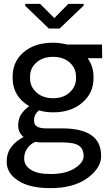

<svg xmlns="http://www.w3.org/2000/svg" viewBox="-20 -759 568 993"><path d="M135.5 -352.5Q135.5 -311 168.5 -281Q201.5 -251 255.5 -251Q307.5 -251 340.2 -281Q373 -311 373 -352.5V-363.5Q373 -406.5 340.2 -435.8Q307.5 -465 254.5 -465Q201 -465 168.2 -435.5Q135.5 -406 135.5 -363.5ZM200.5 -22.5Q190 -22.5 181 -23Q172 -23.5 162.5 -25.5Q136.5 -14 120.8 8.5Q105 31 105 61Q105 96 139 118.5Q173 141 241 141Q319 141 365.8 111.8Q412.5 82.5 412.5 48Q412.5 11.5 388.2 -5.5Q364 -22.5 302 -22.5ZM508.5 -458H433.5Q448 -437 455.8 -413.5Q463.5 -390 463.5 -363.5V-352.5Q463.5 -278 405.5 -228Q347.5 -178 255.5 -178Q234.5 -178 216.5 -180.5Q198.5 -183 181.5 -188.5Q169.5 -178.5 162.8 -166Q156 -153.5 156 -136Q156 -113.5 172.2 -104.2Q188.5 -95 218 -95H302Q400.5 -95 451.8 -60.2Q503 -25.5 503 48Q503 110.5 431.8 162.2Q360.5 214 241 214Q132.5 214 73.5 175.2Q14.5 136.5 14.5 78Q14.5 33 38.2 1.5Q62 -30 102 -50.5Q88.5 -61.5 81.2 -76Q74 -90.5 74 -110Q74 -144 89.5 -167.8Q105 -191.5 131 -210Q89.5 -234 67.5 -270.8Q45.5 -307.5 45.5 -352.5V-363.5Q45.5 -441 102.8 -489.5Q160 -538 254.5 -538Q274 -538 292.2 -535.5Q310.5 -533 328 -528.5H507.5ZM288.5 -611.5H232.5L110.5 -729V-739H187.5L261 -665.5L333.5 -739H412.5V-730Z"/></svg>

Font: Roberto Sans
Style: Regular
Weight: 400
Designer: Google (font) & Cristiano Sobral (main changes)
Version: Version 1.500; ttfautohint (v1.8.4.7-5d5b-dirty)